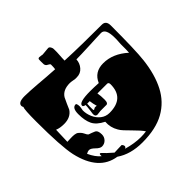

<svg xmlns="http://www.w3.org/2000/svg" viewBox="-212 -836 1021 1021"><g transform="rotate(45 299.0 -325.0)"><path d="M171 -4Q77 -4 67 -11Q60 -7 55 -7Q30 -7 30 -56Q30 -75 31.5 -98Q33 -121 35 -149Q38 -180 40 -210.5Q42 -241 44 -272Q32 -274 11 -274Q6 -274 0 -262Q-5 -250 -17 -248Q-41 -247 -54 -248Q-60 -249 -61 -256V-258Q-61 -264 -59.5 -271.5Q-58 -279 -58 -280Q-58 -282 -59 -292Q-60 -302 -61 -313Q-62 -324 -62 -326Q-62 -336 -44 -342Q-42 -343 -28 -343Q-22 -343 -14 -343Q-6 -343 4 -342Q18 -341 28.5 -340.5Q39 -340 47 -340Q50 -408 51 -477Q52 -546 52 -615Q52 -646 89 -646Q183 -646 246 -644Q309 -642 343 -638Q439 -627 507 -592Q575 -557 611.5 -492Q648 -427 648 -325Q648 -236 607 -177Q589 -56 430 -20Q393 -12 328 -8Q263 -4 171 -4ZM363 -45 362 -67Q361 -84 362.5 -97.5Q364 -111 370 -119Q374 -124 380 -129.5Q386 -135 394 -139Q410 -146 415 -153Q418 -161 421 -170Q424 -179 428 -187Q435 -203 465 -203Q484 -203 497.5 -190Q511 -177 511 -158Q511 -144 493 -126Q475 -108 475 -95Q475 -87 482 -74Q524 -93 546 -120H535Q529 -120 529 -126Q529 -127 533 -131Q550 -146 581 -182Q580 -191 580 -204.5Q580 -218 579 -237Q587 -245 595 -245Q602 -245 606 -236Q614 -264 618 -290Q622 -316 622 -339Q622 -361 619 -380Q608 -373 594 -360.5Q580 -348 562 -330Q544 -312 530.5 -299.5Q517 -287 506 -281Q471 -260 430 -263Q408 -219 378 -204.5Q348 -190 300 -190Q253 -190 253 -217Q253 -222 264 -224Q267 -225 275 -225Q282 -225 286 -224L303 -221Q329 -221 354.5 -232Q380 -243 396.5 -264Q413 -285 413 -313Q413 -424 309 -424Q295 -424 294 -414V-340Q304 -342 317 -343Q330 -344 345 -344Q374 -344 371 -326V-285Q371 -284 372.5 -274Q374 -264 374 -259Q372 -243 350 -246Q337 -248 329.5 -249Q322 -250 319 -250Q313 -251 306.5 -251.5Q300 -252 293 -252Q291 -236 282 -236Q258 -236 258 -322Q258 -336 258.5 -351.5Q259 -367 260 -384Q202 -409 202 -475Q202 -548 260 -612Q250 -613 235.5 -613Q221 -613 203 -613Q201 -613 195 -613Q189 -613 180 -614Q170 -615 162.5 -615Q155 -615 150 -615Q80 -615 80 -581Q80 -565 81.5 -541Q83 -517 84 -485Q87 -421 87 -389Q114 -388 135 -370Q156 -352 156 -323Q156 -319 156 -313Q156 -307 154 -299Q151 -283 151 -275Q151 -223 185 -202Q218 -186 249 -173Q284 -150 284 -100Q284 -69 275 -48ZM294 -267V-263Q304 -262 314 -262Q324 -262 334 -262Q343 -262 343 -265Q343 -267 340 -271.5Q337 -276 337 -278V-280Q337 -282 337 -284.5Q337 -287 338 -291Q327 -288 316 -285.5Q305 -283 294 -282Z"/></g></svg>

Font: Moo Lah Lah
Style: Regular
Weight: 400
Designer: Robert E. Leuschke
Foundry: Robert E. Leuschke
Version: Version 1.010; ttfautohint (v1.8.3)